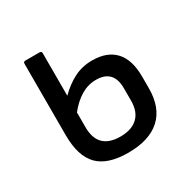

<svg xmlns="http://www.w3.org/2000/svg" viewBox="-119 -602 724 728"><g transform="rotate(-30 242.5 -238.0)"><path d="M244 11Q154 11 112.5 -31.5Q71 -74 71 -165V-478Q71 -487 80 -487H142Q151 -487 151 -478V-292Q183 -324 219 -342.5Q255 -361 299 -361Q364 -361 398.5 -324Q433 -287 433 -213V-162Q433 -77 384.5 -33Q336 11 244 11ZM151 -154Q151 -57 249 -57Q298 -57 324.5 -82Q351 -107 351 -155V-209Q351 -290 275 -290Q240 -290 209 -271.5Q178 -253 151 -219Z"/></g></svg>

Font: Sofia Sans Semi Condensed
Style: Regular
Weight: 400
Designer: Botio Nikoltchev, Ani Petrova
Foundry: lettersoup
Version: Version 4.100; ttfautohint (v1.8.4.7-5d5b)